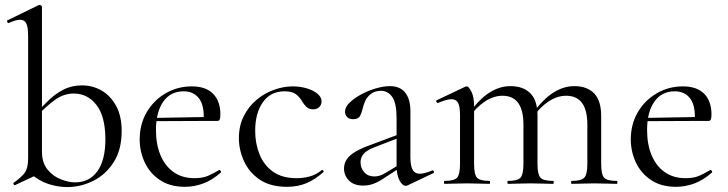

<svg xmlns="http://www.w3.org/2000/svg" viewBox="-20 -745 2948 778"><path d="M253 13Q214 13 176 0.5Q138 -12 103 -42L150 -131Q150 -85 173 -57.5Q196 -30 227.5 -18Q259 -6 284 -6Q342 -6 374.5 -51Q407 -96 407 -180Q407 -273 371 -319.5Q335 -366 279 -366Q238 -366 203 -340.5Q168 -315 138 -283L130 -290Q151 -313 177 -338.5Q203 -364 236.5 -381.5Q270 -399 312 -399Q355 -399 391 -378.5Q427 -358 450 -317Q473 -276 473 -214Q473 -138 440.5 -87.5Q408 -37 357.5 -12Q307 13 253 13ZM41 5Q37 6 35 1.5Q33 -3 36 -5Q65 -25 79.5 -44Q94 -63 94 -103V-597Q94 -633 87 -649Q80 -665 61 -665Q45 -665 16 -652Q12 -650 9.5 -656Q7 -662 11 -663L136 -724Q139 -725 141 -725Q144 -725 147 -722.5Q150 -720 150 -717V-46Z M729 12Q669 12 628 -15.5Q587 -43 566.5 -87Q546 -131 546 -180Q546 -241 574 -289.5Q602 -338 650.5 -366.5Q699 -395 757 -395Q814 -395 843.5 -365Q873 -335 873 -281Q873 -268 870.5 -261.5Q868 -255 861 -255H805Q809 -316 787 -345.5Q765 -375 724 -375Q671 -375 641.5 -333Q612 -291 612 -218Q612 -161 630 -117Q648 -73 683 -48Q718 -23 768 -23Q802 -23 824 -33Q846 -43 868 -56Q870 -58 873.5 -53.5Q877 -49 875 -46Q840 -15 803.5 -1.5Q767 12 729 12ZM594 -254 593 -267 820 -271V-255Z M1143 12Q1075 12 1032 -17.5Q989 -47 968.5 -92.5Q948 -138 948 -185Q948 -235 967.5 -274Q987 -313 1019 -340Q1051 -367 1090 -381Q1129 -395 1166 -395Q1195 -395 1221.5 -387.5Q1248 -380 1265.5 -366Q1283 -352 1283 -334Q1283 -321 1274 -311.5Q1265 -302 1248 -302Q1232 -302 1221.5 -312Q1211 -322 1204 -335Q1193 -353 1178 -364Q1163 -375 1133 -375Q1076 -375 1045 -330.5Q1014 -286 1014 -215Q1014 -164 1031.5 -120Q1049 -76 1086 -49.5Q1123 -23 1182 -23Q1209 -23 1235 -30Q1261 -37 1284 -56Q1286 -58 1289.5 -54Q1293 -50 1291 -48Q1256 -17 1221 -2.5Q1186 12 1143 12Z M1632 6Q1628 8 1624 8Q1611 8 1599 -13.5Q1587 -35 1587 -76V-265Q1587 -327 1569.5 -352Q1552 -377 1524 -377Q1499 -377 1483 -364.5Q1467 -352 1459.5 -335Q1452 -318 1449 -303Q1446 -289 1439 -275.5Q1432 -262 1411 -262Q1394 -262 1386 -271.5Q1378 -281 1378 -292Q1378 -311 1396.5 -329Q1415 -347 1443.5 -362.5Q1472 -378 1503.5 -387Q1535 -396 1560 -396Q1601 -396 1622 -369.5Q1643 -343 1643 -295V-108Q1643 -73 1652 -57Q1661 -41 1681 -41Q1699 -41 1731 -54Q1736 -56 1738 -50.5Q1740 -45 1735 -43ZM1452 7Q1414 7 1394 -13.5Q1374 -34 1374 -62Q1374 -82 1384.5 -98.5Q1395 -115 1418 -129Q1441 -143 1477 -156L1597 -201L1600 -188L1494 -147Q1476 -140 1464 -131Q1452 -122 1446.5 -111Q1441 -100 1441 -87Q1441 -64 1456 -47Q1471 -30 1497 -30Q1507 -30 1518 -33Q1529 -36 1545 -46L1608 -84L1610 -71L1536 -23Q1512 -7 1492.5 0Q1473 7 1452 7Z M2297 0Q2294 0 2294 -6Q2294 -12 2297 -12Q2336 -12 2348 -25.5Q2360 -39 2360 -81V-240Q2360 -357 2274 -357Q2238 -357 2202.5 -333.5Q2167 -310 2140 -270L2136 -282Q2179 -342 2221 -369Q2263 -396 2307 -396Q2359 -396 2387.5 -366.5Q2416 -337 2416 -275V-81Q2416 -39 2427.5 -25.5Q2439 -12 2479 -12Q2482 -12 2482 -6Q2482 0 2479 0Q2462 0 2438 -1Q2414 -2 2388 -2Q2362 -2 2338.5 -1Q2315 0 2297 0ZM2039 0Q2036 0 2036 -6Q2036 -12 2039 -12Q2078 -12 2089.5 -25.5Q2101 -39 2101 -81V-240Q2101 -357 2016 -357Q1980 -357 1944.5 -333.5Q1909 -310 1882 -270L1878 -282Q1920 -342 1962 -369Q2004 -396 2048 -396Q2100 -396 2129 -367Q2158 -338 2158 -277V-81Q2158 -39 2169.5 -25.5Q2181 -12 2221 -12Q2224 -12 2224 -6Q2224 0 2221 0Q2203 0 2179.5 -1Q2156 -2 2130 -2Q2104 -2 2080 -1Q2056 0 2039 0ZM1782 0Q1779 0 1779 -6Q1779 -12 1782 -12Q1821 -12 1832.5 -25.5Q1844 -39 1844 -81V-279Q1844 -312 1836.5 -327.5Q1829 -343 1809 -343Q1799 -343 1785.5 -339Q1772 -335 1755 -328Q1751 -327 1748.5 -332Q1746 -337 1750 -339L1866 -394Q1869 -395 1872 -395Q1879 -395 1890 -374Q1901 -353 1901 -313V-81Q1901 -39 1912.5 -25.5Q1924 -12 1963 -12Q1966 -12 1966 -6Q1966 0 1963 0Q1946 0 1922.5 -1Q1899 -2 1873 -2Q1847 -2 1823 -1Q1799 0 1782 0Z M2719 12Q2659 12 2618 -15.5Q2577 -43 2556.5 -87Q2536 -131 2536 -180Q2536 -241 2564 -289.5Q2592 -338 2640.5 -366.5Q2689 -395 2747 -395Q2804 -395 2833.5 -365Q2863 -335 2863 -281Q2863 -268 2860.5 -261.5Q2858 -255 2851 -255H2795Q2799 -316 2777 -345.5Q2755 -375 2714 -375Q2661 -375 2631.5 -333Q2602 -291 2602 -218Q2602 -161 2620 -117Q2638 -73 2673 -48Q2708 -23 2758 -23Q2792 -23 2814 -33Q2836 -43 2858 -56Q2860 -58 2863.5 -53.5Q2867 -49 2865 -46Q2830 -15 2793.5 -1.5Q2757 12 2719 12ZM2584 -254 2583 -267 2810 -271V-255Z"/></svg>

Font: Cormorant Garamond Light
Style: Regular
Weight: 400
Version: Version 4.001